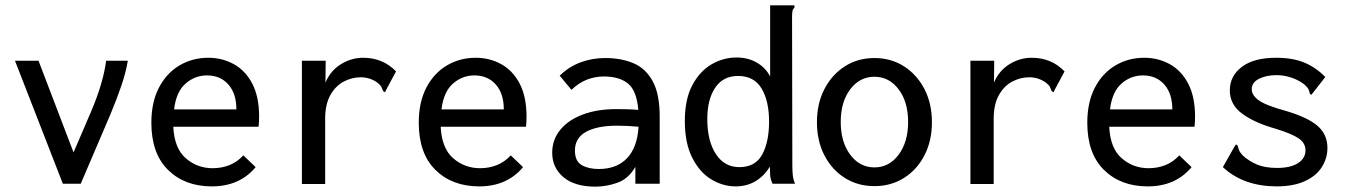

<svg xmlns="http://www.w3.org/2000/svg" viewBox="-20 -687 5040 718"><path d="M215 0 36 -460H124L255 -117L322 -273Q366 -377 377 -460H458Q451 -417 434 -367Q417 -317 394 -262L282 0Z M772 10Q671 10 608.5 -51.5Q546 -113 546 -228Q546 -305 574.5 -359.5Q603 -414 651.5 -442.5Q700 -471 759 -471Q811 -471 854.5 -447Q898 -423 923.5 -374Q949 -325 949 -251Q949 -242 948.5 -231.5Q948 -221 947 -213H628Q632 -132 675 -95Q718 -58 775 -58Q809 -58 838 -69.5Q867 -81 890 -106L936 -62Q876 10 772 10ZM631 -278H864Q864 -337 834 -371Q804 -405 754 -405Q709 -405 674 -374.5Q639 -344 631 -278Z M1109 -460H1198L1197 -378Q1216 -423 1255 -447Q1294 -471 1338 -471Q1412 -471 1461 -420L1424 -351L1420 -342L1413 -346Q1410 -354 1406.5 -361.5Q1403 -369 1390 -379Q1362 -398 1329 -398Q1296 -398 1265.5 -382Q1235 -366 1215.5 -331.5Q1196 -297 1196 -243V1H1109Z M1772 10Q1671 10 1608.5 -51.5Q1546 -113 1546 -228Q1546 -305 1574.5 -359.5Q1603 -414 1651.5 -442.5Q1700 -471 1759 -471Q1811 -471 1854.5 -447Q1898 -423 1923.5 -374Q1949 -325 1949 -251Q1949 -242 1948.5 -231.5Q1948 -221 1947 -213H1628Q1632 -132 1675 -95Q1718 -58 1775 -58Q1809 -58 1838 -69.5Q1867 -81 1890 -106L1936 -62Q1876 10 1772 10ZM1631 -278H1864Q1864 -337 1834 -371Q1804 -405 1754 -405Q1709 -405 1674 -374.5Q1639 -344 1631 -278Z M2207 11Q2129 11 2087 -24.5Q2045 -60 2045 -116Q2045 -165 2075.5 -202Q2106 -239 2160 -259Q2214 -279 2285 -279Q2302 -279 2323 -278.5Q2344 -278 2367 -276Q2361 -348 2328.5 -374.5Q2296 -401 2238 -401Q2205 -401 2174.5 -389Q2144 -377 2117 -351L2073 -404Q2108 -438 2151.5 -454Q2195 -470 2243 -470Q2303 -470 2349 -450.5Q2395 -431 2421 -383Q2447 -335 2447 -251V0H2356V-63Q2330 -18 2288.5 -3.5Q2247 11 2207 11ZM2130 -124Q2130 -84 2155.5 -69.5Q2181 -55 2219 -55Q2286 -55 2324.5 -95Q2363 -135 2368 -213Q2327 -217 2288 -217Q2213 -217 2171.5 -194Q2130 -171 2130 -124Z M2731 10Q2683 10 2639.5 -16.5Q2596 -43 2568.5 -97.5Q2541 -152 2541 -234Q2541 -316 2569 -368.5Q2597 -421 2641 -446.5Q2685 -472 2734 -472Q2777 -472 2810 -453Q2843 -434 2860 -401V-667H2951V-659Q2945 -653 2943.5 -646Q2942 -639 2942 -622L2943 -68Q2943 -51 2944.5 -34Q2946 -17 2953 0H2869Q2861 -17 2860 -32Q2859 -47 2859 -64Q2838 -29 2805.5 -9.5Q2773 10 2731 10ZM2745 -62Q2805 -62 2830.5 -109.5Q2856 -157 2856 -232Q2856 -309 2828 -356Q2800 -403 2740 -403Q2684 -403 2654.5 -359Q2625 -315 2625 -242Q2625 -160 2657 -111Q2689 -62 2745 -62Z M3250 9Q3188 9 3139.5 -21.5Q3091 -52 3063 -106Q3035 -160 3035 -230Q3035 -300 3063 -354Q3091 -408 3139.5 -439Q3188 -470 3250 -470Q3312 -470 3360.5 -439Q3409 -408 3437 -354Q3465 -300 3465 -230Q3465 -160 3437 -106Q3409 -52 3360.5 -21.5Q3312 9 3250 9ZM3250 -61Q3305 -61 3340.5 -108.5Q3376 -156 3376 -231Q3376 -306 3340.5 -353Q3305 -400 3250 -400Q3195 -400 3159.5 -353Q3124 -306 3124 -231Q3124 -156 3159.5 -108.5Q3195 -61 3250 -61Z M3609 -460H3698L3697 -378Q3716 -423 3755 -447Q3794 -471 3838 -471Q3912 -471 3961 -420L3924 -351L3920 -342L3913 -346Q3910 -354 3906.5 -361.5Q3903 -369 3890 -379Q3862 -398 3829 -398Q3796 -398 3765.5 -382Q3735 -366 3715.5 -331.5Q3696 -297 3696 -243V1H3609Z M4272 10Q4171 10 4108.5 -51.5Q4046 -113 4046 -228Q4046 -305 4074.5 -359.5Q4103 -414 4151.5 -442.5Q4200 -471 4259 -471Q4311 -471 4354.5 -447Q4398 -423 4423.5 -374Q4449 -325 4449 -251Q4449 -242 4448.5 -231.5Q4448 -221 4447 -213H4128Q4132 -132 4175 -95Q4218 -58 4275 -58Q4309 -58 4338 -69.5Q4367 -81 4390 -106L4436 -62Q4376 10 4272 10ZM4131 -278H4364Q4364 -337 4334 -371Q4304 -405 4254 -405Q4209 -405 4174 -374.5Q4139 -344 4131 -278Z M4754 10Q4694 10 4643.5 -7.5Q4593 -25 4553 -62L4596 -138L4602 -147L4608 -143Q4610 -135 4613 -126.5Q4616 -118 4627 -106Q4650 -85 4680 -72Q4710 -59 4756 -59Q4806 -59 4834 -77Q4862 -95 4862 -125Q4862 -152 4836.5 -169.5Q4811 -187 4749 -206Q4671 -228 4625 -262Q4579 -296 4579 -349Q4579 -403 4624 -437Q4669 -471 4752 -471Q4814 -471 4857.5 -453Q4901 -435 4936 -399L4890 -340L4883 -332L4878 -337Q4877 -345 4873.5 -352.5Q4870 -360 4858 -371Q4836 -388 4808.5 -397Q4781 -406 4754 -406Q4716 -406 4688.5 -392.5Q4661 -379 4661 -353Q4661 -331 4687 -312Q4713 -293 4786 -273Q4871 -248 4907.5 -216Q4944 -184 4944 -134Q4944 -95 4923 -62Q4902 -29 4859.5 -9.5Q4817 10 4754 10Z"/></svg>

Font: Inconsolata Medium
Style: Regular
Weight: 500
Monospace: yes
Designer: Raph Levien, Cyreal, Brenton Simpson
Foundry: Raph Levien, Cyreal, Google
Version: Version 3.001; ttfautohint (v1.8.2.53-6de2)